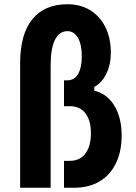

<svg xmlns="http://www.w3.org/2000/svg" viewBox="-20 -886 640 906"><path d="M282 0H329Q399 0 449 -29.5Q499 -59 526.5 -114.5Q554 -170 554 -247Q554 -331 519.5 -387.5Q485 -444 425 -458V-476Q461 -495 482 -538.5Q503 -582 503 -638Q503 -706 477.5 -757.5Q452 -809 406 -837.5Q360 -866 298 -866Q190 -866 132.5 -795Q75 -724 75 -588V0H219V-578Q219 -658 239.5 -698.5Q260 -739 298 -739Q330 -739 348 -707Q366 -675 366 -621Q366 -567 348.5 -537Q331 -507 298 -507H282V-385H309Q357 -385 383 -351.5Q409 -318 409 -258Q409 -196 383 -161.5Q357 -127 309 -127H282Z"/></svg>

Font: Martian Mono Condensed SemiBold
Style: Regular
Weight: 600
Width: 3
Designer: Roman Shamin
Foundry: Evil Martians
Version: Version 1.000